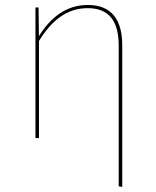

<svg xmlns="http://www.w3.org/2000/svg" viewBox="-20 -548 621 762"><path d="M328.6 -528.3C244 -528.3 181.6 -480.1 134.5 -404.5L133 -518.3H120.7V0H134.7V-385.3C183.1 -464.4 243.3 -515.6 328.1 -515.6C413.6 -515.6 451.1 -463 451.1 -367.1V191.3L465.1 193.9V-368.8C465.1 -469.1 423.1 -528.3 328.6 -528.3Z"/></svg>

Font: Fira Sans Hair
Style: Regular
Weight: 100
Designer: bBox Type GmbH & Carrois Corporate GbR & Edenspiekermann AG
Foundry: bBox Type GmbH & Carrois Corporate GbR & Edenspiekermann AG
Version: Version 4.300;PS 004.300;hotconv 1.0.88;makeotf.lib2.5.64775